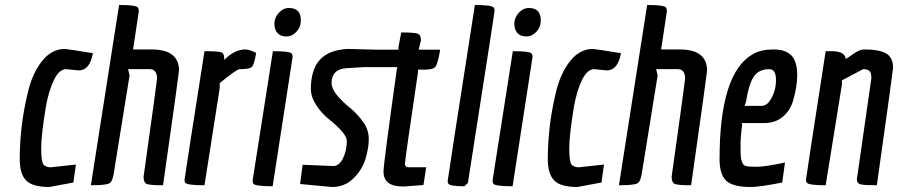

<svg xmlns="http://www.w3.org/2000/svg" viewBox="-20 -742 3597 769"><path d="M295 -460 245 -465Q217 -465 196 -421.5Q175 -378 164 -316Q145 -201 145 -148.5Q145 -96 153.5 -84Q162 -72 184 -72L284 -83L274 -11L177 7Q111 7 85 -19Q59 -45 59 -105.5Q59 -166 66.5 -232.5Q74 -299 92 -374Q110 -449 148.5 -497.5Q187 -546 240 -546Q247 -546 352 -529Q340 -460 295 -460Z M536 -697 513 -544H587Q697 -544 697 -459Q697 -450 633 0Q582 0 568.5 -5Q555 -10 555 -34Q609 -418 609 -427Q609 -465 579 -465H493L499 -440L437 -56Q432 -16 418.5 -8Q405 0 344 0L457 -722Q526 -722 532 -712Q536 -706 536 -697Z M722 -10Q719 -14 719 -21Q719 -28 799 -537Q851 -537 864.5 -533Q878 -529 878 -510V-502Q920 -544 962 -544Q979 -544 1006 -530Q998 -483 989 -474Q980 -465 940 -465Q928 -465 860 -409V-389L799 0Q730 0 722 -10Z M1138 -710Q1185 -710 1185 -660Q1185 -634 1167.5 -615Q1150 -596 1126.5 -596Q1103 -596 1091 -610Q1079 -624 1079 -647.5Q1079 -671 1096.5 -690.5Q1114 -710 1138 -710ZM1152 -514 1072 4Q1003 4 995 -6Q992 -10 992 -17Q992 -24 993 -27L1073 -537Q1140 -537 1148 -528Q1152 -523 1152 -514Z M1570 -469 1572 -473H1435L1368 -469Q1308 -465 1308 -409Q1308 -370 1382 -310Q1410 -287 1433.5 -255Q1457 -223 1457 -185.5Q1457 -148 1443.5 -104.5Q1430 -61 1395 -27Q1360 7 1310 7L1182 -5L1192 -82L1316 -77Q1339 -78 1354 -108.5Q1369 -139 1369 -178Q1369 -207 1298 -264Q1271 -285 1248.5 -318Q1226 -351 1225 -384Q1225 -463 1261 -502.5Q1297 -542 1372 -546L1489 -543H1576V-554L1587 -612Q1638 -612 1652 -607.5Q1666 -603 1666 -580L1659 -552L1657 -543H1743Q1734 -489 1725 -476Q1716 -463 1682 -463H1654V-452Q1602 -102 1602 -87Q1602 -72 1616 -72H1687L1676 -1L1598 5Q1553 5 1534.5 -10.5Q1516 -26 1516 -55Q1516 -84 1570 -469Z M1776 -6Q1773 -10 1773 -17Q1773 -24 1882 -722Q1949 -722 1957 -712Q1961 -706 1961 -701Q1961 -696 1941 -567.5Q1921 -439 1854 -9L1840 4Q1782 4 1776 -6Z M2099 -710Q2146 -710 2146 -660Q2146 -634 2128.5 -615Q2111 -596 2087.5 -596Q2064 -596 2052 -610Q2040 -624 2040 -647.5Q2040 -671 2057.5 -690.5Q2075 -710 2099 -710ZM2113 -514 2033 4Q1964 4 1956 -6Q1953 -10 1953 -17Q1953 -24 1954 -27L2034 -537Q2101 -537 2109 -528Q2113 -523 2113 -514Z M2410 -460 2360 -465Q2332 -465 2311 -421.5Q2290 -378 2279 -316Q2260 -201 2260 -148.5Q2260 -96 2268.5 -84Q2277 -72 2299 -72L2399 -83L2389 -11L2292 7Q2226 7 2200 -19Q2174 -45 2174 -105.5Q2174 -166 2181.5 -232.5Q2189 -299 2207 -374Q2225 -449 2263.5 -497.5Q2302 -546 2355 -546Q2362 -546 2467 -529Q2455 -460 2410 -460Z M2651 -697 2628 -544H2702Q2812 -544 2812 -459Q2812 -450 2748 0Q2697 0 2683.5 -5Q2670 -10 2670 -34Q2724 -418 2724 -427Q2724 -465 2694 -465H2608L2614 -440L2552 -56Q2547 -16 2533.5 -8Q2520 0 2459 0L2572 -722Q2641 -722 2647 -712Q2651 -706 2651 -697Z M2986 7Q2916 7 2889 -18Q2862 -43 2862 -104Q2862 -452 2997 -526Q3029 -544 3078 -544Q3127 -544 3150 -519.5Q3173 -495 3173 -442Q3173 -394 3155 -334Q3143 -297 3113.5 -273Q3084 -249 3040 -249H2952V-238Q2946 -194 2946 -160Q2946 -126 2947 -115.5Q2948 -105 2952 -93Q2956 -81 2966 -77.5Q2976 -74 3010 -74Q3044 -74 3124 -91L3113 -11Q3023 7 2986 7ZM3029 -318Q3051 -318 3065 -341Q3088 -377 3088 -421Q3088 -465 3061 -465Q3018 -465 2998 -433.5Q2978 -402 2968 -334L2962 -318Z M3412 -24 3470 -429Q3470 -450 3462.5 -457.5Q3455 -465 3437 -465L3352 -420V-403L3287 0Q3219 0 3212 -10Q3208 -14 3208 -21Q3208 -28 3287 -537H3310Q3365 -537 3367 -506Q3375 -510 3389 -520Q3420 -544 3442 -544Q3501 -544 3529 -528Q3557 -512 3557 -470Q3557 -462 3492 0Q3443 0 3427.5 -3.5Q3412 -7 3412 -24Z"/></svg>

Font: Economica
Style: Bold Italic
Weight: 700
Designer: Vicente Lamonaca
Foundry: Vicente Lamonaca
Version: Version 1.100